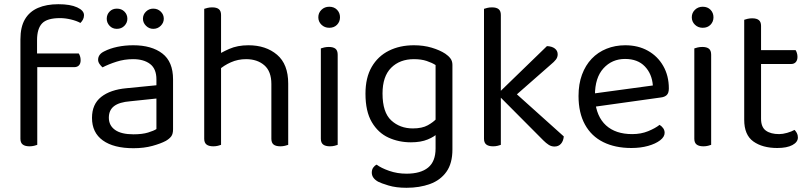

<svg xmlns="http://www.w3.org/2000/svg" viewBox="-20 -690 3851 912"><path d="M142 -371V-436H354Q357 -432 360 -423.5Q363 -415 363 -404Q363 -388 355 -379.5Q347 -371 332 -371ZM156 -499V-382H77V-503Q77 -562 98.5 -598.5Q120 -635 160.5 -652.5Q201 -670 257 -670Q314 -670 346.5 -655Q379 -640 379 -618Q379 -607 374.5 -598Q370 -589 362 -581Q344 -591 317 -597.5Q290 -604 265 -604Q204 -604 180 -579Q156 -554 156 -499ZM77 -426H157V-2Q152 0 142 2.5Q132 5 120 5Q99 5 88 -3.5Q77 -12 77 -31Z M614 -52Q656 -52 683.5 -60.5Q711 -69 723 -77V-222L599 -209Q547 -205 522 -186Q497 -167 497 -131Q497 -94 526.5 -73Q556 -52 614 -52ZM613 -475Q700 -475 751 -436Q802 -397 802 -313V-76Q802 -54 793.5 -42.5Q785 -31 768 -21Q744 -8 704 3Q664 14 614 14Q520 14 468.5 -23Q417 -60 417 -130Q417 -195 460.5 -229.5Q504 -264 581 -271L723 -285V-313Q723 -363 693 -386Q663 -409 612 -409Q571 -409 533.5 -397Q496 -385 467 -370Q459 -377 452.5 -386.5Q446 -396 446 -406Q446 -432 475 -446Q502 -460 537.5 -467.5Q573 -475 613 -475ZM585 -601Q585 -582 571 -567.5Q557 -553 535 -553Q514 -553 500.5 -567.5Q487 -582 487 -601Q487 -621 500.5 -635Q514 -649 535 -649Q557 -649 571 -635Q585 -621 585 -601ZM758 -601Q758 -582 743.5 -567.5Q729 -553 708 -553Q688 -553 673.5 -567.5Q659 -582 659 -601Q659 -621 673.5 -635Q688 -649 708 -649Q729 -649 743.5 -635Q758 -621 758 -601Z M1349 -199H1269V-291Q1269 -351 1235.5 -380Q1202 -409 1149 -409Q1110 -409 1076.5 -394Q1043 -379 1020 -358L1005 -423Q1029 -440 1068.5 -457.5Q1108 -475 1160 -475Q1243 -475 1296 -430Q1349 -385 1349 -293ZM950 -264H1030V-2Q1025 0 1015 2.5Q1005 5 993 5Q972 5 961 -3.5Q950 -12 950 -31ZM1269 -263 1349 -262V-2Q1344 0 1333.5 2.5Q1323 5 1312 5Q1290 5 1279.5 -3.5Q1269 -12 1269 -31ZM1030 -225H950V-648Q955 -650 965.5 -652.5Q976 -655 988 -655Q1009 -655 1019.5 -646.5Q1030 -638 1030 -619Z M1492 -608Q1492 -629 1507 -643.5Q1522 -658 1544 -658Q1567 -658 1581 -643.5Q1595 -629 1595 -608Q1595 -587 1581 -572.5Q1567 -558 1544 -558Q1522 -558 1507 -572.5Q1492 -587 1492 -608ZM1504 -264H1584V-2Q1579 0 1569 2.5Q1559 5 1547 5Q1526 5 1515 -3.5Q1504 -12 1504 -31ZM1584 -225H1504V-460Q1509 -462 1519.5 -464.5Q1530 -467 1542 -467Q1563 -467 1573.5 -458.5Q1584 -450 1584 -430Z M1932 -14Q1874 -14 1825 -36.5Q1776 -59 1746 -110Q1716 -161 1716 -245Q1716 -321 1745.5 -372Q1775 -423 1827 -449Q1879 -475 1946 -475Q1992 -475 2030.5 -463.5Q2069 -452 2095 -435Q2110 -425 2119.5 -412.5Q2129 -400 2129 -382V-73H2049V-381Q2032 -392 2006.5 -400.5Q1981 -409 1946 -409Q1879 -409 1838 -368Q1797 -327 1797 -246Q1797 -156 1838.5 -118Q1880 -80 1941 -80Q1985 -80 2012 -95Q2039 -110 2055 -128L2059 -57Q2044 -41 2011.5 -27.5Q1979 -14 1932 -14ZM2049 15V-90H2129V20Q2129 86 2100.5 126Q2072 166 2022.5 184Q1973 202 1911 202Q1861 202 1825 191Q1789 180 1776 173Q1746 156 1746 130Q1746 116 1752.5 106.5Q1759 97 1769 92Q1790 108 1828.5 121.5Q1867 135 1911 135Q1978 135 2013.5 106Q2049 77 2049 15Z M2400 -211 2350 -250 2578 -471Q2602 -470 2615.5 -459.5Q2629 -449 2629 -432Q2629 -418 2620.5 -407Q2612 -396 2596 -383ZM2348 -237 2404 -270 2658 -42Q2656 -20 2644.5 -7Q2633 6 2614 6Q2599 6 2586.5 -2Q2574 -10 2561 -23ZM2279 -268 2359 -256V-2Q2354 0 2344 2.5Q2334 5 2322 5Q2301 5 2290 -3.5Q2279 -12 2279 -31ZM2359 -217 2279 -229V-648Q2284 -650 2294.5 -652.5Q2305 -655 2317 -655Q2338 -655 2348.5 -646.5Q2359 -638 2359 -619Z M2783 -180 2779 -243 3081 -284Q3077 -339 3043 -374.5Q3009 -410 2949 -410Q2887 -410 2846.5 -365.5Q2806 -321 2806 -238V-216Q2813 -136 2858.5 -94.5Q2904 -53 2983 -53Q3025 -53 3059 -67Q3093 -81 3113 -97Q3124 -90 3130.5 -80.5Q3137 -71 3137 -59Q3137 -40 3115.5 -23.5Q3094 -7 3058.5 3Q3023 13 2979 13Q2902 13 2845.5 -15Q2789 -43 2758.5 -98.5Q2728 -154 2728 -234Q2728 -291 2744.5 -335.5Q2761 -380 2790.5 -411Q2820 -442 2861 -458.5Q2902 -475 2950 -475Q3011 -475 3057.5 -449Q3104 -423 3130.5 -376.5Q3157 -330 3157 -270Q3157 -248 3147 -238.5Q3137 -229 3119 -227Z M3266 -608Q3266 -629 3281 -643.5Q3296 -658 3318 -658Q3341 -658 3355 -643.5Q3369 -629 3369 -608Q3369 -587 3355 -572.5Q3341 -558 3318 -558Q3296 -558 3281 -572.5Q3266 -587 3266 -608ZM3278 -264H3358V-2Q3353 0 3343 2.5Q3333 5 3321 5Q3300 5 3289 -3.5Q3278 -12 3278 -31ZM3358 -225H3278V-460Q3283 -462 3293.5 -464.5Q3304 -467 3316 -467Q3337 -467 3347.5 -458.5Q3358 -450 3358 -430Z M3515 -264H3595V-126Q3595 -86 3618 -69.5Q3641 -53 3681 -53Q3698 -53 3719 -59Q3740 -65 3754 -73Q3760 -67 3765 -58Q3770 -49 3770 -37Q3770 -15 3744 -1Q3718 13 3672 13Q3602 13 3558.5 -18Q3515 -49 3515 -121ZM3556 -386V-452H3759Q3762 -448 3765 -439Q3768 -430 3768 -420Q3768 -404 3760 -395Q3752 -386 3738 -386ZM3595 -234H3515V-596Q3520 -598 3530.5 -600.5Q3541 -603 3553 -603Q3574 -603 3584.5 -594.5Q3595 -586 3595 -567Z"/></svg>

Font: Baloo Tamma 2
Style: Regular
Weight: 400
Designer: Divya Kowshik, Shuchita Grover and Ek Type
Foundry: Ek Type
Version: Version 1.700